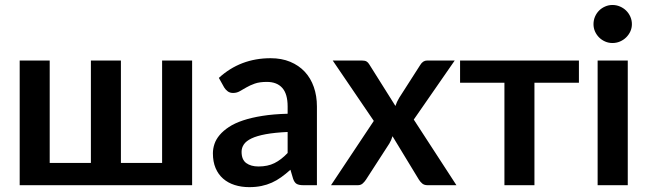

<svg xmlns="http://www.w3.org/2000/svg" viewBox="-20 -762 2668 790"><path d="M770.5 -513V0H61V-513H184.5V-91.5H354V-513H477.5V-91.5H647V-513Z M880.5 -441.5Q969 -522.5 1093.5 -522.5Q1138.5 -522.5 1174 -507.8Q1209.5 -493 1234 -466.8Q1258.5 -440.5 1271.2 -404Q1284 -367.5 1284 -324V0H1228Q1210.5 0 1201 -5.2Q1191.5 -10.5 1186 -26.5L1175 -63.5Q1155.5 -46 1137 -32.8Q1118.5 -19.5 1098.5 -10.5Q1078.5 -1.5 1055.8 3.2Q1033 8 1005.5 8Q973 8 945.5 -0.8Q918 -9.5 898 -27Q878 -44.5 867 -70.5Q856 -96.5 856 -131Q856 -150.5 862.5 -169.8Q869 -189 883.8 -206.5Q898.5 -224 922 -239.5Q945.5 -255 979.8 -266.5Q1014 -278 1059.5 -285.2Q1105 -292.5 1163.5 -294V-324Q1163.5 -375.5 1141.5 -400.2Q1119.5 -425 1078 -425Q1048 -425 1028.2 -418Q1008.5 -411 993.5 -402.2Q978.5 -393.5 966.2 -386.5Q954 -379.5 939 -379.5Q926 -379.5 917 -386.2Q908 -393 902.5 -402ZM1163.5 -219Q1110 -216.5 1073.5 -209.8Q1037 -203 1015 -192.5Q993 -182 983.5 -168Q974 -154 974 -137.5Q974 -105 993.2 -91Q1012.5 -77 1043.5 -77Q1081.5 -77 1109.2 -90.8Q1137 -104.5 1163.5 -132.5Z M1858 0H1739Q1725.5 0 1717.2 -7Q1709 -14 1703.5 -23L1595 -201.5Q1592.5 -193 1589.2 -185.5Q1586 -178 1582 -171.5L1486 -23Q1480.5 -14.5 1472.5 -7.2Q1464.5 0 1452.5 0H1342L1518 -264.5L1349 -513H1468Q1481.5 -513 1488 -509.2Q1494.5 -505.5 1499.5 -497L1607 -326Q1612.5 -343 1622.5 -359.5L1709 -494.5Q1720 -513 1737.5 -513H1851L1682.5 -270Z M2362 -421.5H2179V0H2055.5V-421.5H1873V-513H2362Z M2580 -662.5Q2580 -646.5 2573.5 -632.5Q2567 -618.5 2556.2 -608Q2545.5 -597.5 2531 -591.2Q2516.5 -585 2500 -585Q2484 -585 2469.8 -591.2Q2455.5 -597.5 2445 -608Q2434.5 -618.5 2428.2 -632.5Q2422 -646.5 2422 -662.5Q2422 -679 2428.2 -693.5Q2434.5 -708 2445 -718.5Q2455.5 -729 2469.8 -735.2Q2484 -741.5 2500 -741.5Q2516.5 -741.5 2531 -735.2Q2545.5 -729 2556.2 -718.5Q2567 -708 2573.5 -693.5Q2580 -679 2580 -662.5ZM2563 -513V0H2439V-513Z"/></svg>

Font: Lato
Style: Bold
Weight: 700
Designer: Lukasz Dziedzic with Adam Twardoch and Botio Nikoltchev
Foundry: tyPoland Lukasz Dziedzic
Version: Version 2.010; 2014-09-01; http://www.latofonts.com/; ttfaut